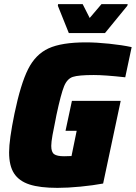

<svg xmlns="http://www.w3.org/2000/svg" viewBox="-20 -901 657 929"><path d="M24 -164Q24 -224 50 -351Q80 -495 116 -566.5Q152 -638 215 -667Q278 -696 396 -696Q446 -696 508.5 -689.5Q571 -683 617 -673L586 -527Q487 -538 434 -538Q360 -538 332.5 -529Q305 -520 290 -483.5Q275 -447 253 -344L249 -323Q240 -281 234 -247Q228 -213 228 -195Q228 -165 242 -155Q256 -145 290 -145L326 -146L351 -268H297L328 -413H564L479 -13Q431 -4 369.5 2Q308 8 258 8Q173 8 122.5 -8.5Q72 -25 48 -62Q24 -99 24 -164ZM313 -741 260 -873 261 -881H380L414 -814L471 -881H598L596 -873L488 -741Z"/></svg>

Font: Saira Semi Condensed Black
Style: Italic
Weight: 900
Width: 4
Italic angle: -12°
Designer: Hector Gatti with collaboration of the Omnibus-Type team
Foundry: Omnibus-Type
Version: Version 1.001; ttfautohint (v1.8)